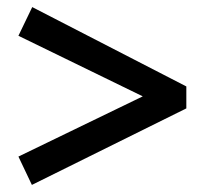

<svg xmlns="http://www.w3.org/2000/svg" viewBox="-20 -522 570 542"><path d="M70 0 32 -80 383 -250 32 -421 71 -502 506 -278V-216Z"/></svg>

Font: Faustina SemiBold
Style: Regular
Weight: 600
Designer: Alfonso Garcia
Foundry: http://www.omnibus-type.com
Version: Version 1.200